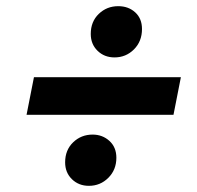

<svg xmlns="http://www.w3.org/2000/svg" viewBox="-20 -661 639 622"><path d="M66 -289 90 -411H566L542 -289ZM351 -475Q318 -475 296 -496.5Q274 -518 274 -551Q274 -591 300 -616Q326 -641 363 -641Q396 -641 418 -621Q440 -601 440 -567Q440 -527 414 -501Q388 -475 351 -475ZM268 -59Q235 -59 213 -80.5Q191 -102 191 -135Q191 -175 217 -200Q243 -225 280 -225Q312 -225 334.5 -204.5Q357 -184 357 -150Q357 -111 331 -85Q305 -59 268 -59Z"/></svg>

Font: Montserrat
Style: Bold Italic
Weight: 700
Italic angle: -11.3°
Designer: Julieta Ulanovsky
Foundry: Julieta Ulanovsky
Version: Version 9.000; ttfautohint (v1.8.4.7-5d5b)